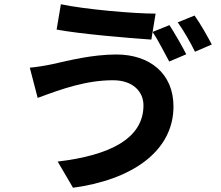

<svg xmlns="http://www.w3.org/2000/svg" viewBox="-20 -825 1040 902"><path d="M266 -805 246 -686C360 -665 576 -647 691 -639L711 -761C607 -761 380 -781 266 -805ZM894 -752 815 -720C843 -681 875 -625 896 -582L975 -616C957 -650 921 -715 894 -752ZM776 -707 697 -675C724 -635 752 -577 775 -536L855 -570C836 -608 800 -670 776 -707ZM654 -330C654 -174 496 -95 251 -66L323 57C598 20 795 -113 795 -325C795 -480 683 -569 527 -569C412 -569 300 -540 228 -524C196 -517 153 -510 120 -507L157 -365C272 -408 386 -448 511 -448C604 -448 654 -395 654 -330Z"/></svg>

Font: Spoqa Han Sans Neo Bold
Style: Bold
Weight: 700
Designer: [Spoqa Han Sans Neo] Dong-huui Kim  Younghwa Kang  Yujin Lee  [Noto Sans] Ryoko NISHIZUKA  (kana & ideographs); Paul D. 
Foundry: Spoqa (http://www.spoqa-han-sans.com)
Version: Version 1.100;hotconv 1.0.109;makeotfexe 2.5.65596